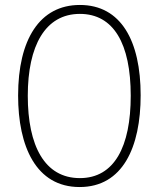

<svg xmlns="http://www.w3.org/2000/svg" viewBox="-20 -744 640 774"><path d="M301 10C475 10 547 -151 547 -360C547 -579 468 -724 302 -724C140 -724 53 -585 53 -359C53 -154 125 10 301 10ZM302 -26C160 -26 92 -156 92 -358C92 -559 162 -688 302 -688C438 -688 507 -568 507 -358C507 -153 441 -26 302 -26Z"/></svg>

Font: Noto Sans Mono ExtraLight
Style: Regular
Weight: 200
Designer: Monotype Design Team
Foundry: Monotype Imaging Inc.
Version: Version 2.014